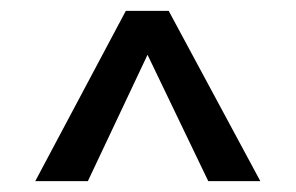

<svg xmlns="http://www.w3.org/2000/svg" viewBox="-20 -740 545 354"><path d="M460 -406H364L252 -639L142 -406H45L212 -720H291Z"/></svg>

Font: Mukta Malar ExtraBold
Style: Regular
Weight: 800
Designer: Aadarsh Rajan, Girish Dalvi, Yashodeep Gholap
Foundry: Ek Type
Version: Version 2.538;PS 1.000;hotconv 16.6.51;makeotf.lib2.5.65220;